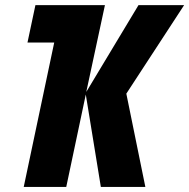

<svg xmlns="http://www.w3.org/2000/svg" viewBox="-20 -734 743 754"><path d="M73.2 0 192.9 -566.9H87.9L119.1 -713.9H392.1L318.8 -373L523.9 -713.9H703.1L476.1 -366.2L550.8 0H376L316.9 -362.8L240.2 0Z"/></svg>

Font: Open Sans Condensed ExtraBold
Style: Italic
Weight: 800
Width: 3
Italic angle: -12°
Designer: Monotype Design Team
Foundry: Monotype Imaging Inc.
Version: Version 3.003; ttfautohint (v1.8.4)